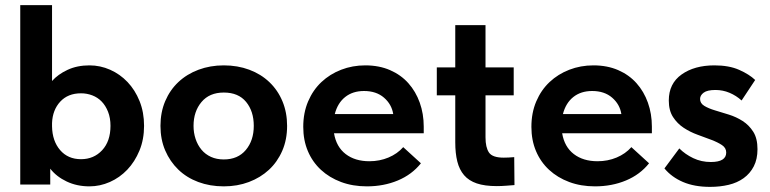

<svg xmlns="http://www.w3.org/2000/svg" viewBox="-20 -720 3004 749"><path d="M59 0V-700H183V-404Q206 -430 243.5 -447.5Q281 -465 329 -465Q371 -465 409.5 -448Q448 -431 477.5 -400Q507 -369 524.5 -325.5Q542 -282 542 -229Q542 -176 524 -132.5Q506 -89 476.5 -58Q447 -27 408.5 -10Q370 7 329 7Q280 7 240 -12Q200 -31 176 -62V0ZM296 -356Q245 -356 215 -323.5Q185 -291 183 -240V-227Q184 -170 214.5 -134.5Q245 -99 296 -99Q346 -99 378.5 -134Q411 -169 411 -229Q411 -260 401.5 -284Q392 -308 376.5 -324Q361 -340 340 -348Q319 -356 296 -356Z M853 7Q799 7 753.5 -10Q708 -27 675.5 -58.5Q643 -90 624.5 -133Q606 -176 606 -229Q606 -282 624.5 -325.5Q643 -369 676 -400Q709 -431 754.5 -448Q800 -465 853 -465Q907 -465 952.5 -448Q998 -431 1031 -399.5Q1064 -368 1082 -324.5Q1100 -281 1100 -229Q1100 -175 1081 -131.5Q1062 -88 1029 -57.5Q996 -27 951 -10Q906 7 853 7ZM853 -98Q908 -98 939 -135Q970 -172 970 -229Q970 -286 940 -322.5Q910 -359 853 -359Q797 -359 766 -322Q735 -285 735 -229Q735 -202 743 -178Q751 -154 766 -136Q781 -118 803 -108Q825 -98 853 -98Z M1411 7Q1356 7 1310.5 -10Q1265 -27 1232 -57.5Q1199 -88 1181 -130.5Q1163 -173 1163 -225Q1163 -280 1182 -324.5Q1201 -369 1234 -400Q1267 -431 1311 -448Q1355 -465 1405 -465Q1459 -465 1501.5 -446.5Q1544 -428 1573 -395.5Q1602 -363 1617.5 -319.5Q1633 -276 1633 -226V-200H1283Q1292 -147 1328.5 -119Q1365 -91 1421 -91Q1461 -91 1495.5 -105.5Q1530 -120 1553 -146L1622 -83Q1587 -39 1532 -16Q1477 7 1411 7ZM1400 -365Q1356 -365 1326.5 -341.5Q1297 -318 1286 -275H1514Q1508 -313 1478 -339Q1448 -365 1400 -365Z M1684 -457H1756V-622H1874V-457H1984V-348H1874V-184Q1874 -145 1887.5 -125Q1901 -105 1945 -105Q1953 -105 1964 -105.5Q1975 -106 1986 -107L1987 2Q1973 3 1954.5 4.5Q1936 6 1918 6Q1871 6 1840 -4.5Q1809 -15 1790.5 -36.5Q1772 -58 1764 -90Q1756 -122 1756 -165V-348H1684Z M2301 7Q2246 7 2200.5 -10Q2155 -27 2122 -57.5Q2089 -88 2071 -130.5Q2053 -173 2053 -225Q2053 -280 2072 -324.5Q2091 -369 2124 -400Q2157 -431 2201 -448Q2245 -465 2295 -465Q2349 -465 2391.5 -446.5Q2434 -428 2463 -395.5Q2492 -363 2507.5 -319.5Q2523 -276 2523 -226V-200H2173Q2182 -147 2218.5 -119Q2255 -91 2311 -91Q2351 -91 2385.5 -105.5Q2420 -120 2443 -146L2512 -83Q2477 -39 2422 -16Q2367 7 2301 7ZM2290 -365Q2246 -365 2216.5 -341.5Q2187 -318 2176 -275H2404Q2398 -313 2368 -339Q2338 -365 2290 -365Z M2750 9Q2689 9 2644.5 -10Q2600 -29 2572 -63L2630 -141Q2653 -118 2684.5 -103Q2716 -88 2753 -88Q2813 -88 2813 -125Q2813 -143 2796.5 -154Q2780 -165 2755 -174.5Q2730 -184 2701 -194.5Q2672 -205 2647 -221.5Q2622 -238 2605.5 -263.5Q2589 -289 2589 -328Q2589 -394 2639 -429.5Q2689 -465 2767 -465Q2824 -465 2863.5 -447.5Q2903 -430 2926 -408L2873 -328Q2852 -347 2826 -358Q2800 -369 2771 -369Q2739 -369 2725 -358.5Q2711 -348 2711 -334Q2711 -317 2727.5 -307Q2744 -297 2769 -289.5Q2794 -282 2823 -273Q2852 -264 2877 -248Q2902 -232 2918.5 -206Q2935 -180 2935 -138Q2935 -99 2920.5 -71Q2906 -43 2881 -25Q2856 -7 2822.5 1Q2789 9 2750 9Z"/></svg>

Font: Tilda Sans Bold
Style: Regular
Weight: 700
Designer: ParaType Ltd
Foundry: ParaType Ltd
Version: Version 1.009